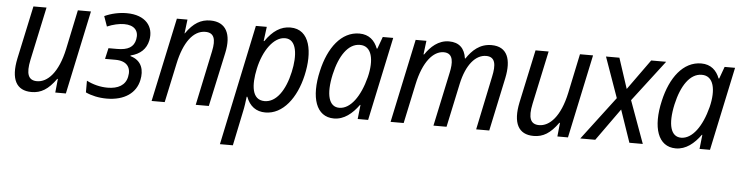

<svg xmlns="http://www.w3.org/2000/svg" viewBox="-47 -767 4735 1227"><g transform="rotate(5 2320.5 -154.0)"><path d="M160 10C221 10 267 -18 317 -88H321L312 0H380L494 -536H410L357 -284C324 -129 256 -62 189 -62C134 -62 116 -102 136 -195L209 -536H125L52 -196C24 -62 62 10 160 10Z M642 10C758 10 830 -44 847 -127C860 -188 847 -252 770 -274L771 -278C832 -293 870 -328 882 -385C900 -474 844 -545 723 -545C675 -545 624 -534 581 -514L604 -449C641 -465 681 -474 713 -474C777 -474 809 -440 798 -384C788 -333 751 -312 681 -312H626L610 -242H677C751 -242 780 -200 767 -141C756 -86 709 -60 642 -60C595 -60 548 -72 507 -93V-18C543 -1 591 10 642 10Z M930 0H1014L1068 -252C1097 -389 1156 -470 1234 -470C1290 -470 1304 -429 1287 -350L1213 0H1297L1372 -346C1399 -470 1360 -545 1260 -545C1199 -545 1151 -517 1104 -449H1102L1113 -538H1045Z M1389 237H1472L1518 16C1524 -9 1530 -53 1533 -80H1537C1559 -21 1601 10 1660 10C1773 10 1857 -102 1890 -249C1924 -398 1901 -545 1773 -545C1712 -545 1661 -512 1614 -444H1610L1622 -536H1552ZM1649 -62C1566 -62 1559 -158 1582 -264C1607 -381 1672 -474 1745 -474C1821 -474 1830 -370 1806 -263C1780 -144 1724 -62 1649 -62Z M2100 10C2165 10 2217 -33 2259 -91H2262L2252 0H2319L2433 -536H2366L2338 -459H2334C2315 -509 2278 -545 2216 -545C2100 -545 2019 -436 1985 -285C1945 -113 1985 10 2100 10ZM2128 -61C2062 -61 2039 -138 2068 -270C2095 -391 2150 -473 2225 -473C2302 -474 2321 -385 2293 -272C2261 -147 2200 -61 2128 -61Z M2463 0H2547L2601 -253C2632 -400 2696 -473 2763 -473C2828 -473 2825 -407 2812 -347L2738 0H2822L2882 -281C2909 -406 2968 -473 3035 -473C3095 -473 3101 -421 3084 -344L3012 0H3096L3169 -343C3194 -463 3166 -545 3063 -545C2988 -545 2940 -499 2904 -445H2901C2892 -509 2856 -545 2791 -545C2722 -545 2673 -498 2639 -448H2635L2646 -536H2577Z M3381 10C3442 10 3488 -18 3538 -88H3542L3533 0H3601L3715 -536H3631L3578 -284C3545 -129 3477 -62 3410 -62C3355 -62 3337 -102 3357 -195L3430 -536H3346L3273 -196C3245 -62 3283 10 3381 10Z M3680 0H3776L3924 -207L3995 0H4081L3982 -272L4184 -536H4088L3948 -341L3884 -536H3798L3890 -277Z M4293 10C4358 10 4410 -33 4452 -91H4455L4445 0H4512L4626 -536H4559L4531 -459H4527C4508 -509 4471 -545 4409 -545C4293 -545 4212 -436 4178 -285C4138 -113 4178 10 4293 10ZM4321 -61C4255 -61 4232 -138 4261 -270C4288 -391 4343 -473 4418 -473C4495 -474 4514 -385 4486 -272C4454 -147 4393 -61 4321 -61Z"/></g></svg>

Font: Noto Sans SemiCondensed
Style: Italic
Weight: 400
Width: 4
Italic angle: -12°
Designer: Monotype Design Team
Foundry: Monotype Imaging Inc.
Version: Version 2.013